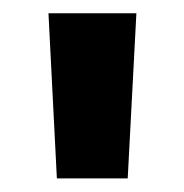

<svg xmlns="http://www.w3.org/2000/svg" viewBox="-20 -708 278 290"><path d="M172.9 -438.5H65.9L53.2 -688H186Z"/></svg>

Font: Liberation Sans
Style: Bold
Weight: 700
Designer: Steve Matteson
Foundry: Ascender Corporation
Version: Version 2.1.5